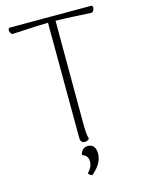

<svg xmlns="http://www.w3.org/2000/svg" viewBox="-130 -764 769 1032"><g transform="rotate(-15 254.5 -248.5)"><path d="M481 -689H30C13 -689 20 -657 34 -652C98 -655 167 -660 234 -661L236 -19C236 -1 245 9 260 9C272 9 280 3 285 -2C279 -21 277 -53 277 -94L276 -661C343 -660 411 -655 476 -652C490 -657 497 -689 481 -689ZM269 34C240 34 227 59 227 73C243 79 259 89 259 117C259 139 250 157 231 177C236 183 242 189 252 192C301 152 312 115 312 87C312 43 287 34 269 34Z"/></g></svg>

Font: Arima Koshi ExtraLight
Style: Regular
Weight: 275
Designer: Joana Correia and Natanael Gama
Foundry: NDISCOVER
Version: Version 1.019;PS 001.019;hotconv 1.0.88;makeotf.lib2.5.64775